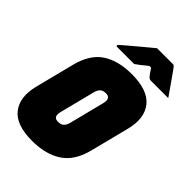

<svg xmlns="http://www.w3.org/2000/svg" viewBox="-274 -1067 1206 1206"><g transform="rotate(45 329.5 -463.5)"><path d="M391 -720Q534 -720 590 -650Q646 -580 616 -461L550 -201Q520 -82 441.5 -31Q363 20 244 20Q101 20 46.5 -50.5Q-8 -121 22 -240L88 -500Q118 -619 194.5 -669.5Q271 -720 391 -720ZM243 -235Q235 -201 247 -189Q256 -180 275 -180Q299 -180 313 -192Q327 -204 334 -232L393 -465Q401 -498 388 -511Q379 -520 361 -520Q337 -520 323 -508Q309 -496 302 -468ZM388 -947H527Q535 -947 539 -943.5Q543 -940 552 -928Q559 -918 578 -891Q597 -864 619.5 -832Q642 -800 659 -775H510Q499 -775 494 -777Q489 -779 484 -784Q479 -789 470.5 -800.5Q462 -812 448 -834H432Q406 -812 389 -799Q372 -786 356 -775H206Q195 -775 197 -783Q199 -787 202.5 -791Q206 -795 222 -808Q236 -820 258.5 -839Q281 -858 306 -879Q331 -900 353.5 -918.5Q376 -937 388 -947Z"/></g></svg>

Font: Recursive Mn Lnr St XBk
Style: Italic
Weight: 1000
Italic angle: -15°
Monospace: yes
Version: Version 1.079;hotconv 1.0.112;makeotfexe 2.5.65598; ttfautoh